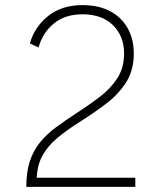

<svg xmlns="http://www.w3.org/2000/svg" viewBox="-20 -732 636 752"><path d="M83 0Q83 -59.5 97.2 -101.5Q111.5 -143.5 137.2 -175Q163 -206.5 198.8 -233Q234.5 -259.5 277 -287Q326.5 -319 369.8 -351.8Q413 -384.5 439.5 -425.5Q466 -466.5 466 -523Q466 -590 422.8 -633Q379.5 -676 303 -676Q235 -676 191 -640Q147 -604 131 -546L97 -562Q115 -626 168.2 -669Q221.5 -712 303 -712Q366.5 -712 411.5 -688Q456.5 -664 480.2 -621.2Q504 -578.5 504 -523Q504 -456 473.5 -408.8Q443 -361.5 395.2 -325.5Q347.5 -289.5 296 -257Q242.5 -223.5 204.8 -191.8Q167 -160 146.5 -123Q126 -86 124 -36H510V0Z"/></svg>

Font: Overpass Thin
Style: Regular
Weight: 250
Designer: Delve Withrington, Dave Bailey, Thomas Jockin
Foundry: Delve Fonts LLC
Version: Version 4.000